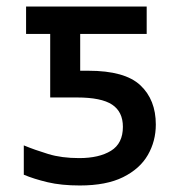

<svg xmlns="http://www.w3.org/2000/svg" viewBox="-20 -559 540 589"><path d="M225 10Q168 10 126 0Q84 -10 53 -23V-113Q87 -99 128 -86.5Q169 -74 223 -74Q284 -74 320.5 -96.5Q357 -119 357 -170Q357 -216 324 -238Q291 -260 216 -260H134V-455H60V-539H430V-455H226V-342H251Q363 -342 410.5 -297.5Q458 -253 458 -177Q458 -126 433.5 -83.5Q409 -41 357.5 -15.5Q306 10 225 10Z"/></svg>

Font: Noto Sans Mono ExtraCondensed Medium
Style: Regular
Weight: 500
Width: 2
Designer: Monotype Design Team
Foundry: Monotype Imaging Inc.
Version: Version 2.014